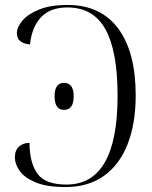

<svg xmlns="http://www.w3.org/2000/svg" viewBox="-20 -744 613 774"><path d="M244 10Q168 10 123 -9Q78 -28 59 -55.5Q40 -83 40 -109Q40 -138 56.5 -153Q73 -168 99 -168Q99 -89 130.5 -44.5Q162 0 248 0Q454 0 454 -358Q454 -538 405 -626Q356 -714 252 -714Q182 -714 145 -674Q108 -634 101 -565Q48 -569 48 -611Q48 -634 70 -660.5Q92 -687 137.5 -705.5Q183 -724 252 -724Q386 -724 456.5 -629Q527 -534 527 -360Q527 -246 494.5 -163Q462 -80 399 -35Q336 10 244 10ZM238 -301Q200 -301 200 -356Q200 -410 238 -410Q277 -410 277 -356Q277 -301 238 -301Z"/></svg>

Font: Noto Serif Display Light
Style: Regular
Weight: 300
Designer: Monotype Design Team
Foundry: Monotype Imaging Inc.
Version: Version 2.009